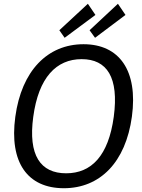

<svg xmlns="http://www.w3.org/2000/svg" viewBox="-20 -986 749 1016"><path d="M318 10C509 10 645 -127 678 -369C711 -613 611 -752 422 -752C232 -752 94 -612 61 -368C28 -126 126 10 318 10ZM294 -826 322 -786 485 -907 445 -966ZM454 -826 483 -786 644 -907 604 -966ZM330 -69C195 -69 128 -163 156 -368C184 -576 278 -673 412 -673C546 -673 610 -577 582 -368C554 -162 464 -69 330 -69Z"/></svg>

Font: Cheyenne Sans
Style: Italic
Weight: 400
Italic angle: -8.13011°
Designer: The Public Sans project authors (U.S. Web Design System), Libre Franklin designed by Pablo Impallari and Rodrigo Fuenzal
Foundry: The Cheyenne Sans Project Authors
Version: Version 2.007